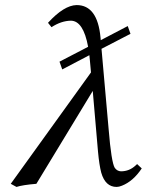

<svg xmlns="http://www.w3.org/2000/svg" viewBox="-20 -718 574 750"><path d="M479 -616.2 489.7 -585.9 376.5 -527.3 404.3 -213.9Q415 -84 428.2 -62.5Q437.5 -49.3 452.6 -48.8Q484.9 -48.8 509.3 -71.3Q512.7 -74.7 515.6 -77.1L533.7 -60.1Q500 -9.8 456.5 7.3Q444.8 12.2 435.5 12.2Q391.6 12.2 375.5 -43.5Q367.7 -72.8 362.8 -126L342.3 -362.8L122.1 0Q68.4 4.4 44.4 12.2L22 0L335.4 -435.1L331.5 -478Q330.6 -491.2 329.1 -502.4L223.1 -446.8L212.4 -477.1L324.2 -535.2Q305.7 -636.2 257.3 -637.2Q219.2 -636.7 181.2 -611.8L167.5 -628.9Q230 -697.3 279.3 -698.2Q360.8 -698.2 372.6 -571.8Q372.6 -569.8 373 -568.8L373.5 -561Z"/></svg>

Font: Linux Biolinum Capitals O
Style: Italic Samll Caps
Weight: 400
Italic angle: -12°
Designer: Philipp H. Poll
Foundry: Philipp H. Poll
Version: Version 0.6.2